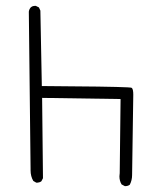

<svg xmlns="http://www.w3.org/2000/svg" viewBox="-20 -617 540 650"><path d="M403.3 13.2Q413.1 13.2 419.4 8.3Q427.2 -6.8 427.2 -24.4L431.2 -296.4Q431.2 -314 426.8 -318.8Q425.8 -319.8 424.1 -320.3Q422.4 -320.8 412.1 -321.3Q356 -324.2 121.6 -325.7L116.7 -581.1L111.8 -591.8L101.1 -597.2Q100.6 -597.2 99.4 -597.2Q98.1 -597.2 95.9 -596.9Q93.8 -596.7 91.3 -596.2Q87.4 -594.7 84 -591.8Q78.6 -585.4 77.6 -577.6L83.5 -46.4Q83.5 -43.5 83.5 -40.5Q83.5 -20 92.8 -4.4L103 1.5Q103.5 1.5 106.2 1.5Q108.9 1.5 113 0.2Q117.2 -1 120.1 -3.4L125.5 -13.7L122.6 -285.6L388.2 -281.7L385.3 -30.8Q384.3 -25.4 384.3 -20Q384.3 -4.9 391.6 7.3L402.8 13.2Q403.3 13.2 403.3 13.2Z"/></svg>

Font: NaikaiFont
Style: Light
Weight: 300
Version: Version 1.89